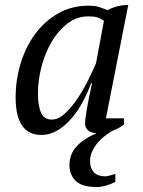

<svg xmlns="http://www.w3.org/2000/svg" viewBox="-20 -532 575 774"><path d="M347 -196Q334 -160 314.5 -123Q295 -86 269.5 -56Q244 -26 213 -7Q182 12 147 12Q43 12 43 -139Q43 -209 63 -275.5Q83 -342 121 -394Q159 -446 213.5 -477.5Q268 -509 337 -509Q362 -509 377 -504.5Q392 -500 413 -491Q453 -512 497 -512L407 -55H480V-30Q459 -14 434 -5Q418 4 402 16.5Q386 29 373 44.5Q360 60 351.5 78.5Q343 97 343 118Q343 144 357 161Q371 178 404 179Q415 178 423 175.5Q431 173 445 169V201Q431 209 409.5 215.5Q388 222 370 222Q310 222 285 197Q260 172 260 134Q260 90 288 59Q316 28 369 5Q344 3 333.5 -8Q323 -19 323 -33Q323 -51 330 -92Q337 -133 351 -196ZM189 -50Q216 -50 243 -75.5Q270 -101 294 -137Q318 -173 337 -212Q356 -251 367 -277L399 -448Q385 -458 372 -462Q359 -466 336 -466Q290 -466 252.5 -437.5Q215 -409 188.5 -364Q162 -319 147.5 -264Q133 -209 133 -156Q133 -105 145.5 -77.5Q158 -50 189 -50Z"/></svg>

Font: PTSerifItalic
Style: Italic
Weight: 400
Italic angle: -12°
Designer: A.Korolkova, O.Umpeleva, V.Yefimov
Foundry: ParaType Ltd
Version: Version 1.000W OFL